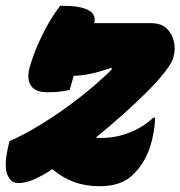

<svg xmlns="http://www.w3.org/2000/svg" viewBox="-37 -627 624 664"><path d="M171 -607H177Q304 -607 289 -547H484Q521 -547 540 -528Q559 -509 564.5 -483Q570 -457 564 -435L562 -427Q557 -409 533 -378Q509 -347 471 -309Q433 -271 387 -230Q341 -189 294 -151Q303 -150 314 -150Q364 -150 411 -168.5Q458 -187 493 -220H499Q499 -204 497 -187Q495 -170 489 -144Q481 -110 465.5 -80Q450 -50 427 -27Q404 -3 374.5 7Q345 17 307 17Q258 17 218 2Q178 -13 144 -42Q135 -36 127 -31Q92 -10 69 -2Q46 6 26 6Q-1 6 -12.5 -25.5Q-24 -57 -7 -127L-4 -139Q47 -161 110 -200Q173 -239 235.5 -287.5Q298 -336 349 -386V-393Q270 -365 219 -365H218Q211 -341 204 -316Q187 -312 168.5 -310Q150 -308 126 -308Q86 -308 70.5 -330Q55 -352 65 -392Q80 -446 108.5 -504.5Q137 -563 171 -607Z"/></svg>

Font: Recursive Sn Csl St Blk
Style: Italic
Weight: 900
Italic angle: -15°
Version: Version 1.079;hotconv 1.0.112;makeotfexe 2.5.65598; ttfautoh